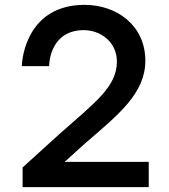

<svg xmlns="http://www.w3.org/2000/svg" viewBox="-20 -770 695 790"><path d="M592 0V-104H246L329 -179C468 -299 578 -386 578 -520C578 -665 461 -750 328 -750C95 -750 70 -535 70 -498H182C182 -513 189 -646 325 -646C392 -646 461 -599 461 -516C461 -412 367 -345 224 -218L73 -81V0Z"/></svg>

Font: Be Vietnam Pro Medium
Style: Regular
Weight: 500
Designer: Lam Bao, Tony Le, Vietanh Nguyen
Foundry: Yellow Type Foundry
Version: Version 1.002